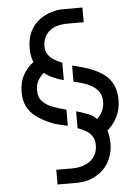

<svg xmlns="http://www.w3.org/2000/svg" viewBox="-60 -806 721 989"><g transform="rotate(-5 301.0 -311.5)"><path d="M276 -160Q264 -163 246.5 -166.5Q229 -170 211 -175.5Q193 -181 179 -188Q141 -205 113 -226.5Q85 -248 69.5 -278.5Q54 -309 54 -353Q54 -404 75 -441.5Q96 -479 128 -502Q122 -516 118.5 -534Q115 -552 115 -573Q115 -627 134 -663Q153 -699 182 -720Q211 -741 243 -750.5Q275 -760 301 -760H404V-684H321Q256 -684 224 -654.5Q192 -625 192 -577Q192 -553 203.5 -535.5Q215 -518 234 -506.5Q253 -495 276 -486V-396Q269 -398 257.5 -401Q246 -404 238 -408Q220 -415 204.5 -423Q189 -431 177 -442Q160 -429 147 -407.5Q134 -386 134 -354Q134 -318 155.5 -296.5Q177 -275 210 -263Q243 -251 276 -243ZM197 137V61H278Q338 61 374.5 32Q411 3 411 -49Q411 -76 399 -94Q387 -112 367.5 -123.5Q348 -135 325 -143V-230Q337 -227 345.5 -224.5Q354 -222 361 -219Q381 -213 398.5 -204.5Q416 -196 429 -181Q446 -197 457 -218.5Q468 -240 468 -268Q468 -297 455.5 -316.5Q443 -336 422 -349Q401 -362 375.5 -370Q350 -378 325 -383V-467Q351 -460 376 -453.5Q401 -447 420 -439Q455 -426 484 -405.5Q513 -385 530.5 -352Q548 -319 548 -268Q548 -224 529 -184.5Q510 -145 477 -117Q482 -103 484.5 -85.5Q487 -68 487 -49Q487 -8 472.5 26.5Q458 61 432 85.5Q406 110 372 123.5Q338 137 299 137Z"/></g></svg>

Font: Stick No Bills ExtraLight
Style: Regular
Weight: 400
Version: Version 2.000